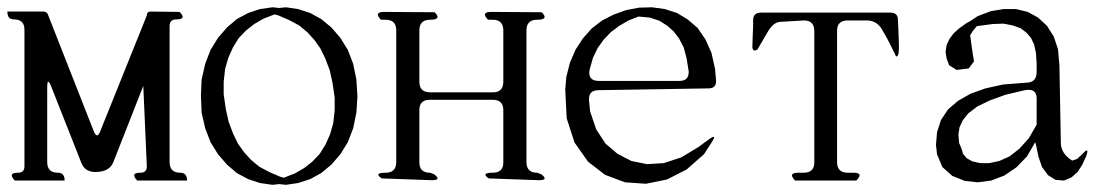

<svg xmlns="http://www.w3.org/2000/svg" viewBox="-29 -519 3049 527"><path d="M463.9 -486.3Q484.4 -465.8 455.1 -465.8Q436.5 -465.8 436.5 -447.3V-74.2Q436.5 -44.9 465.8 -44.9Q484.4 -44.9 484.4 -23.4H347.7Q327.1 -44.9 356.4 -44.9Q374 -44.9 374 -62.5L364.3 -283.2L282.2 -74.2Q271.5 -46.9 232.4 -46.9Q203.1 -46.9 193.4 -74.2L111.3 -282.2Q100.6 -308.6 100.6 -279.3V-74.2Q100.6 -44.9 129.9 -44.9Q148.4 -44.9 148.4 -23.4H11.7Q-8.8 -44.9 20.5 -44.9Q38.1 -44.9 38.1 -62.5V-437.5Q38.1 -465.8 8.8 -465.8Q-8.8 -465.8 -8.8 -487.3H89.8Q100.6 -487.3 103.5 -476.6L227.5 -161.1Q237.3 -133.8 247.1 -161.1L374 -476.6Q374 -487.3 384.8 -487.3Z M522.5 -256.8 524.4 -300.8 534.2 -343.8 548.8 -381.8 569.3 -415 593.8 -443.4 621.1 -466.8 652.3 -483.4 684.6 -494.1 718.8 -499 737.3 -497.1 755.9 -499 789.1 -494.1 822.3 -483.4 852.5 -466.8 880.9 -443.4 905.3 -415 925.8 -381.8 940.4 -343.8 949.2 -300.8 952.1 -253.9 949.2 -210 940.4 -167 925.8 -128.9 905.3 -95.7 880.9 -67.4 852.5 -43.9 822.3 -27.3 789.1 -16.6 755.9 -11.7 737.3 -13.7 718.8 -11.7 684.6 -16.6 652.3 -27.3 621.1 -43.9 593.8 -67.4 569.3 -95.7 548.8 -128.9 534.2 -167 524.4 -210ZM724.6 -479.5 694.3 -467.8 668.9 -453.1 646.5 -435.5 626 -414.1 610.4 -388.7 597.7 -360.4 588.9 -330.1 585 -294.9V-259.8L590.8 -219.7L598.6 -184.6L610.4 -153.3L624 -125L640.6 -101.6L660.2 -80.1L682.6 -61.5L710 -46.9L739.3 -34.2L750 -31.2L780.3 -43L805.7 -57.6L828.1 -75.2L848.6 -96.7L864.3 -122.1L877 -150.4L885.7 -180.7L889.6 -215.8V-251L883.8 -291L876 -326.2L864.3 -357.4L850.6 -385.7L834 -409.2L814.5 -430.7L792 -449.2L764.6 -463.9L735.4 -476.6Z M1312.5 -29.3Q1290 -44.9 1323.2 -44.9Q1352.5 -44.9 1352.5 -73.2V-216.8Q1352.5 -245.1 1323.2 -245.1H1150.4Q1122.1 -245.1 1122.1 -216.8V-73.2Q1122.1 -44.9 1151.4 -44.9L1162.1 -41Q1184.6 -24.4 1156.2 -24.4L1018.6 -29.3Q996.1 -44.9 1029.3 -44.9Q1058.6 -44.9 1058.6 -74.2V-435.5Q1058.6 -464.8 1029.3 -464.8H1016.6Q996.1 -486.3 1025.4 -486.3L1164.1 -485.4Q1184.6 -464.8 1151.4 -464.8Q1122.1 -464.8 1122.1 -435.5V-294.9Q1122.1 -265.6 1151.4 -265.6H1324.2Q1352.5 -265.6 1352.5 -294.9V-435.5Q1352.5 -464.8 1323.2 -464.8H1310.5Q1290 -486.3 1319.3 -486.3L1458 -485.4Q1478.5 -464.8 1445.3 -464.8Q1416 -464.8 1416 -435.5V-74.2Q1416 -44.9 1445.3 -44.9L1456.1 -41Q1478.5 -24.4 1450.2 -24.4Z M1917 -136.7Q1940.4 -153.3 1924.8 -128.9L1903.3 -95.7L1855.5 -53.7L1801.8 -26.4L1744.1 -14.6L1686.5 -18.6L1631.8 -39.1L1585 -75.2L1547.9 -127.9L1526.4 -194.3L1522.5 -273.4L1525.4 -307.6L1535.2 -346.7L1550.8 -382.8L1571.3 -414.1L1595.7 -441.4L1624 -462.9L1654.3 -478.5L1689.5 -491.2L1724.6 -498L1760.7 -499L1795.9 -494.1L1829.1 -483.4L1858.4 -465.8L1885.7 -442.4L1907.2 -411.1L1923.8 -374L1933.6 -330.1L1936.5 -296.9Q1936.5 -276.4 1916 -276.4L1614.3 -271.5Q1585 -271.5 1587.9 -242.2L1590.8 -212.9L1607.4 -164.1L1632.8 -125L1666 -96.7L1704.1 -77.1L1747.1 -68.4L1793 -71.3L1840.8 -86.9L1887.7 -115.2ZM1723.6 -473.6 1696.3 -462.9 1670.9 -448.2 1647.5 -430.7 1627.9 -410.2 1611.3 -386.7 1598.6 -360.4 1588.9 -326.2Q1585 -296.9 1614.3 -296.9H1835.9Q1862.3 -296.9 1861.3 -323.2L1855.5 -359.4L1847.7 -388.7L1835 -413.1L1820.3 -432.6L1802.7 -448.2L1781.2 -461.9L1754.9 -470.7Z M2268.6 -74.2Q2268.6 -44.9 2297.9 -44.9H2313.5Q2342.8 -44.9 2321.3 -23.4H2153.3Q2132.8 -44.9 2162.1 -44.9H2176.8Q2206.1 -44.9 2206.1 -73.2V-433.6Q2206.1 -462.9 2177.7 -462.9L2112.3 -459Q2094.7 -458 2080.1 -434.6L2049.8 -382.8Q2036.1 -375 2036.1 -391.6L2037.1 -421.9L2038.1 -446.3V-462.9Q2038.1 -484.4 2059.6 -484.4H2415Q2436.5 -484.4 2435.5 -462.9L2436.5 -446.3L2437.5 -421.9L2438.5 -391.6L2437.5 -373Q2432.6 -355.5 2426.8 -372.1L2406.2 -413.1L2390.6 -440.4Q2376 -462.9 2349.6 -462.9H2297.9Q2268.6 -462.9 2268.6 -434.6Z M2809.6 -396.5 2800.8 -415 2788.1 -429.7 2772.5 -441.4 2751 -449.2 2725.6 -454.1 2696.3 -453.1 2652.3 -447.3 2641.6 -434.6 2633.8 -421.9 2640.6 -374 2644.5 -350.6 2629.9 -331.1 2596.7 -327.1 2576.2 -339.8 2569.3 -358.4 2566.4 -377 2569.3 -395.5 2577.1 -412.1 2587.9 -426.8 2601.6 -439.5 2623 -455.1 2633.8 -460.9 2654.3 -474.6 2690.4 -488.3 2725.6 -494.1H2759.8L2792 -486.3L2820.3 -470.7L2844.7 -448.2L2863.3 -418.9L2875 -383.8L2878.9 -338.9L2882.8 -127Q2882.8 -97.7 2914.1 -78.1L2927.7 -83L2944.3 -98.6Q2961.9 -117.2 2952.1 -89.8L2941.4 -66.4L2928.7 -46.9L2912.1 -32.2L2891.6 -23.4L2868.2 -25.4L2847.7 -38.1L2831.1 -60.5L2821.3 -88.9L2816.4 -113.3L2812.5 -128.9L2790 -89.8L2760.7 -59.6L2727.5 -37.1L2691.4 -23.4L2654.3 -18.6L2619.1 -22.5L2585 -36.1L2557.6 -60.5L2543 -95.7L2540 -121.1L2543 -156.2L2553.7 -189.5L2573.2 -218.8L2600.6 -242.2L2634.8 -261.7L2675.8 -276.4L2724.6 -287.1L2787.1 -292Q2816.4 -292 2816.4 -321.3V-344.7L2814.5 -373ZM2784.2 -271.5 2730.5 -258.8 2687.5 -243.2 2653.3 -226.6 2628.9 -208 2613.3 -188.5 2604.5 -168.9 2601.6 -149.4 2603.5 -127 2610.4 -110.4 2614.3 -96.7 2624 -85 2639.6 -76.2 2661.1 -71.3H2686.5L2713.9 -77.1L2742.2 -89.8L2769.5 -111.3L2794.9 -139.6L2816.4 -176.8V-249Q2816.4 -277.3 2784.2 -271.5Z"/></svg>

Font: B2 Hana
Style: Regular
Weight: 500
Version: 2020-08-05; (max)